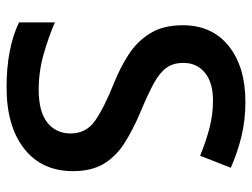

<svg xmlns="http://www.w3.org/2000/svg" viewBox="-112 -652 774 590"><g transform="rotate(90 275.0 -357.0)"><path d="M505.9 -194.3Q505.9 -98.6 437 -44.4Q368.2 9.8 248 9.8Q128.9 9.8 48.8 -28.3V-138.7Q92.3 -119.6 146 -104.2Q199.7 -88.9 255.4 -88.9Q323.2 -88.9 356.7 -115.5Q390.1 -142.1 390.1 -187Q390.1 -234.4 351.6 -261.7Q313 -289.1 235.4 -320.3Q188.5 -338.9 147.9 -365Q107.4 -391.1 82.5 -431.2Q57.6 -471.2 57.6 -531.7Q57.6 -622.1 121.8 -673.1Q186 -724.1 292.5 -724.1Q348.6 -724.1 398.2 -712.2Q447.8 -700.2 495.6 -679.2L458.5 -585Q414.6 -603 373.3 -613.8Q332 -624.5 289.1 -624.5Q233.4 -624.5 203.4 -599.6Q173.3 -574.7 173.3 -533.7Q173.3 -502 188.7 -481Q204.1 -460 236.6 -442.4Q269 -424.8 320.3 -403.3Q378.9 -378.9 420.4 -352.1Q461.9 -325.2 483.9 -287.8Q505.9 -250.5 505.9 -194.3Z"/></g></svg>

Font: Open Sans SemiBold
Style: Regular
Weight: 600
Designer: Monotype Design Team
Foundry: Monotype Imaging Inc.
Version: Version 3.003; ttfautohint (v1.8.4)